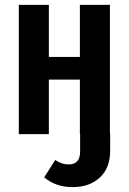

<svg xmlns="http://www.w3.org/2000/svg" viewBox="-20 -549 528 786"><path d="M431 -1V67Q431 139 388.5 178Q346 217 277 217Q208 217 161 177L206 106Q221 116 233.5 120Q246 124 262 124Q308 124 308 71V0H307V-223H180V0H57V-529H180V-316H307V-529H430V-1Z"/></svg>

Font: Fira Sans Extra Condensed Medium
Style: Regular
Weight: 500
Width: 1
Designer: Carrois Corporate & Edenspiekermann AG
Foundry: Carrois Corporate GbR & Edenspiekermann AG
Version: Version 4.203